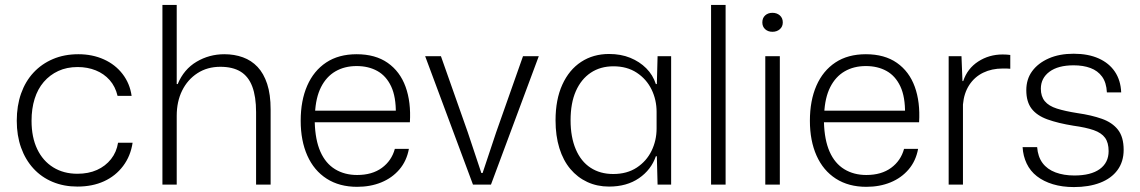

<svg xmlns="http://www.w3.org/2000/svg" viewBox="-20 -749 4627 779"><path d="M294 8Q239 8 193.5 -11Q148 -30 115.5 -65.5Q83 -101 65.5 -150Q48 -199 48 -259Q48 -320 65.5 -369.5Q83 -419 116 -454.5Q149 -490 195 -509.5Q241 -529 298 -529Q355 -529 401.5 -508Q448 -487 477.5 -448.5Q507 -410 514 -360H457Q448 -398 425 -424Q402 -450 368.5 -463.5Q335 -477 295 -477Q251 -477 216.5 -461Q182 -445 157.5 -416.5Q133 -388 120.5 -348Q108 -308 108 -259Q108 -192 131 -144Q154 -96 196 -70Q238 -44 294 -44Q339 -44 373.5 -59.5Q408 -75 430.5 -103.5Q453 -132 459 -170H518Q510 -116 479.5 -75.5Q449 -35 402 -13.5Q355 8 294 8Z M639 0V-729H697V-408H701Q726 -468 777.5 -498.5Q829 -529 890 -529Q931 -529 965.5 -516.5Q1000 -504 1025 -477.5Q1050 -451 1064 -408.5Q1078 -366 1078 -305V0H1019V-294Q1019 -357 1003.5 -398Q988 -439 956 -458.5Q924 -478 874 -478Q821 -478 781 -452Q741 -426 719 -381.5Q697 -337 697 -279V0Z M1429 9Q1357 9 1305.5 -24Q1254 -57 1227 -117.5Q1200 -178 1200 -259Q1200 -341 1226.5 -401.5Q1253 -462 1303.5 -495.5Q1354 -529 1427 -529Q1503 -529 1553 -494Q1603 -459 1625.5 -397Q1648 -335 1643 -253H1257Q1259 -181 1280 -133.5Q1301 -86 1339.5 -62.5Q1378 -39 1429 -39Q1490 -39 1529.5 -68Q1569 -97 1582 -145H1639Q1630 -96 1600.5 -61.5Q1571 -27 1527 -9Q1483 9 1429 9ZM1258 -289 1251 -300H1593L1586 -287Q1587 -356 1567 -398.5Q1547 -441 1511 -461Q1475 -481 1427 -481Q1378 -481 1341 -459.5Q1304 -438 1282.5 -395.5Q1261 -353 1258 -289Z M1899 0 1705 -521H1769L1878 -212L1933 -47H1938L1993 -212L2102 -521H2166L1972 0Z M2451 8Q2403 8 2363 -10.5Q2323 -29 2294 -63.5Q2265 -98 2249.5 -148Q2234 -198 2234 -261Q2234 -345 2261.5 -405.5Q2289 -466 2338 -498Q2387 -530 2451 -530Q2499 -530 2537 -514.5Q2575 -499 2602 -472Q2629 -445 2641 -408H2645L2648 -521H2703V0H2648L2645 -115H2641Q2622 -60 2572.5 -26Q2523 8 2451 8ZM2468 -43Q2524 -43 2563.5 -69Q2603 -95 2623.5 -137Q2644 -179 2644 -228V-295Q2644 -344 2623.5 -386Q2603 -428 2563.5 -454Q2524 -480 2469 -480Q2416 -480 2377 -454Q2338 -428 2316.5 -379.5Q2295 -331 2295 -261Q2295 -193 2316 -143.5Q2337 -94 2376 -68.5Q2415 -43 2468 -43Z M2865 0V-729H2924V0Z M3085 0V-521H3144V0ZM3114 -620Q3096 -620 3084.5 -630.5Q3073 -641 3073 -658Q3073 -676 3084.5 -686.5Q3096 -697 3114 -697Q3132 -697 3144 -686.5Q3156 -676 3156 -658Q3156 -641 3144 -630.5Q3132 -620 3114 -620Z M3495 9Q3423 9 3371.5 -24Q3320 -57 3293 -117.5Q3266 -178 3266 -259Q3266 -341 3292.5 -401.5Q3319 -462 3369.5 -495.5Q3420 -529 3493 -529Q3569 -529 3619 -494Q3669 -459 3691.5 -397Q3714 -335 3709 -253H3323Q3325 -181 3346 -133.5Q3367 -86 3405.5 -62.5Q3444 -39 3495 -39Q3556 -39 3595.5 -68Q3635 -97 3648 -145H3705Q3696 -96 3666.5 -61.5Q3637 -27 3593 -9Q3549 9 3495 9ZM3324 -289 3317 -300H3659L3652 -287Q3653 -356 3633 -398.5Q3613 -441 3577 -461Q3541 -481 3493 -481Q3444 -481 3407 -459.5Q3370 -438 3348.5 -395.5Q3327 -353 3324 -289Z M3829 0V-521H3881L3885 -420H3888Q3905 -471 3949 -499.5Q3993 -528 4048 -528Q4057 -528 4064.5 -527.5Q4072 -527 4079 -526V-470Q4073 -471 4064.5 -471Q4056 -471 4048 -471Q4004 -471 3969 -454Q3934 -437 3912.5 -404Q3891 -371 3887 -325V0Z M4337 10Q4290 10 4252 -1.5Q4214 -13 4187 -34Q4160 -55 4145.5 -85.5Q4131 -116 4129 -152H4188Q4191 -113 4210 -87.5Q4229 -62 4262.5 -49.5Q4296 -37 4339 -37Q4406 -37 4442 -63Q4478 -89 4478 -136Q4478 -170 4463.5 -190Q4449 -210 4417.5 -221Q4386 -232 4335 -239Q4273 -249 4230 -264.5Q4187 -280 4165.5 -308Q4144 -336 4144 -383Q4144 -428 4168 -460.5Q4192 -493 4235 -512Q4278 -531 4336 -531Q4395 -531 4437.5 -512Q4480 -493 4503.5 -458Q4527 -423 4529 -374H4471Q4469 -414 4451.5 -438Q4434 -462 4404.5 -473Q4375 -484 4336 -484Q4273 -484 4238 -458Q4203 -432 4203 -389Q4203 -358 4219 -338.5Q4235 -319 4268 -308.5Q4301 -298 4352 -290Q4408 -282 4450.5 -267Q4493 -252 4516 -222.5Q4539 -193 4539 -141Q4539 -93 4514 -59Q4489 -25 4443.5 -7.5Q4398 10 4337 10Z"/></svg>

Font: Mona Sans ExtraLight Light
Style: Regular
Weight: 300
Version: Version 2.000